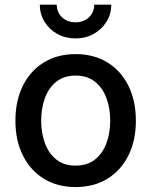

<svg xmlns="http://www.w3.org/2000/svg" viewBox="-20 -776 637 808"><path d="M297.9 11.2Q221.7 11.2 164.8 -23.7Q107.9 -58.6 76.4 -121.6Q44.9 -184.6 44.9 -267.6Q44.9 -352.1 76.4 -415.3Q107.9 -478.5 164.8 -513.4Q221.7 -548.3 297.9 -548.3Q375 -548.3 431.9 -513.4Q488.8 -478.5 520.3 -415.3Q551.8 -352.1 551.8 -267.6Q551.8 -184.6 520.3 -121.6Q488.8 -58.6 431.9 -23.7Q375 11.2 297.9 11.2ZM297.9 -79.1Q347.2 -79.1 379.4 -104.5Q411.6 -129.9 427.7 -172.9Q443.8 -215.8 443.8 -268.1Q443.8 -320.8 427.7 -363.8Q411.6 -406.7 379.4 -432.4Q347.2 -458 297.9 -458Q249.5 -458 217.3 -432.4Q185.1 -406.7 169.2 -363.8Q153.3 -320.8 153.3 -268.1Q153.3 -215.8 169.2 -172.9Q185.1 -129.9 217.3 -104.5Q249.5 -79.1 297.9 -79.1ZM297.9 -614.3Q255.4 -614.3 221.4 -633.1Q187.5 -651.9 167.5 -684.3Q147.5 -716.8 147.5 -756.3H218.8Q218.8 -724.1 241.2 -703.1Q263.7 -682.1 297.9 -682.1Q332 -682.1 354.2 -703.1Q376.5 -724.1 376.5 -756.3H448.2Q448.2 -716.8 428.2 -684.6Q408.2 -652.3 374.3 -633.3Q340.3 -614.3 297.9 -614.3Z"/></svg>

Font: Inter 17pt Medium
Style: Regular
Weight: 500
Version: Version 4.001;git-66647c0bb